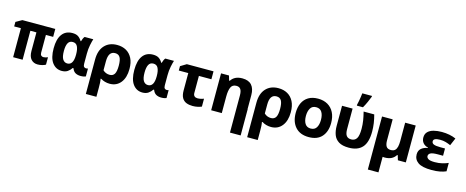

<svg xmlns="http://www.w3.org/2000/svg" viewBox="-46 -1658 6692 2759"><g transform="rotate(15 3300.0 -278.5)"><path d="M471 10Q411 10 374 -31Q337 -72 337 -154V-431H247V0H106V-431H6V-498L96 -549H586V-431H478V-167Q478 -139 491.5 -126Q505 -113 524 -113Q540 -113 558 -117.5Q576 -122 590 -129V-19Q571 -7 538.5 1.5Q506 10 471 10Z M830 10Q742 10 688.5 -61.5Q635 -133 635 -275Q635 -412 688 -484Q741 -556 841 -556Q894 -556 926 -535.5Q958 -515 982 -474H989Q994 -492 1002 -512Q1010 -532 1023 -547H1152Q1141 -515 1128.5 -454Q1116 -393 1116 -324V-174Q1116 -140 1128.5 -128Q1141 -116 1157 -116Q1164 -116 1173.5 -117.5Q1183 -119 1187 -121V-3Q1180 1 1158.5 5.5Q1137 10 1110 10Q1067 10 1034.5 -7.5Q1002 -25 984 -72H974Q951 -37 917 -13.5Q883 10 830 10ZM880 -114Q970 -114 970 -267V-273Q970 -348 949 -390.5Q928 -433 878 -433Q830 -433 808.5 -393Q787 -353 787 -277Q787 -190 812 -152Q837 -114 880 -114Z M1252 -273Q1252 -408 1320.5 -482.5Q1389 -557 1507 -557Q1583 -557 1641 -524.5Q1699 -492 1732 -428Q1765 -364 1765 -268Q1765 -139 1705 -64.5Q1645 10 1543 10Q1506 10 1471 0Q1436 -10 1411 -27H1400Q1406 4 1407.5 35Q1409 66 1409 104V240H1252ZM1509 -114Q1559 -114 1581.5 -151.5Q1604 -189 1604 -274Q1604 -359 1581.5 -397.5Q1559 -436 1508 -436Q1409 -436 1409 -288V-155Q1428 -135 1454.5 -124.5Q1481 -114 1509 -114Z M2030 10Q1942 10 1888.5 -61.5Q1835 -133 1835 -275Q1835 -412 1888 -484Q1941 -556 2041 -556Q2094 -556 2126 -535.5Q2158 -515 2182 -474H2189Q2194 -492 2202 -512Q2210 -532 2223 -547H2352Q2341 -515 2328.5 -454Q2316 -393 2316 -324V-174Q2316 -140 2328.5 -128Q2341 -116 2357 -116Q2364 -116 2373.5 -117.5Q2383 -119 2387 -121V-3Q2380 1 2358.5 5.5Q2337 10 2310 10Q2267 10 2234.5 -7.5Q2202 -25 2184 -72H2174Q2151 -37 2117 -13.5Q2083 10 2030 10ZM2080 -114Q2170 -114 2170 -267V-273Q2170 -348 2149 -390.5Q2128 -433 2078 -433Q2030 -433 2008.5 -393Q1987 -353 1987 -277Q1987 -190 2012 -152Q2037 -114 2080 -114Z M2777 10Q2725 10 2684 -6Q2643 -22 2619.5 -62Q2596 -102 2596 -173V-431H2455V-496L2543 -549H2940V-431H2754V-177Q2754 -146 2771 -130.5Q2788 -115 2816 -115Q2840 -115 2863 -120Q2886 -125 2910 -133V-16Q2886 -6 2852 2Q2818 10 2777 10Z M3052 0V-549H3170L3191 -478H3200Q3225 -517 3266.5 -538Q3308 -559 3368 -559Q3461 -559 3507 -507.5Q3553 -456 3553 -359V-152H3555V240H3396V0V-310Q3396 -375 3376 -404Q3356 -433 3313 -433Q3254 -433 3232 -384.5Q3210 -336 3210 -248V0Z M3652 -273Q3652 -408 3720.5 -482.5Q3789 -557 3907 -557Q3983 -557 4041 -524.5Q4099 -492 4132 -428Q4165 -364 4165 -268Q4165 -139 4105 -64.5Q4045 10 3943 10Q3906 10 3871 0Q3836 -10 3811 -27H3800Q3806 4 3807.5 35Q3809 66 3809 104V240H3652ZM3909 -114Q3959 -114 3981.5 -151.5Q4004 -189 4004 -274Q4004 -359 3981.5 -397.5Q3959 -436 3908 -436Q3809 -436 3809 -288V-155Q3828 -135 3854.5 -124.5Q3881 -114 3909 -114Z M4504 10Q4375 10 4305 -68Q4235 -146 4235 -279Q4235 -363 4264.5 -426Q4294 -489 4352 -524Q4410 -559 4495 -559Q4578 -559 4638.5 -524Q4699 -489 4732 -424Q4765 -359 4765 -269Q4765 -141 4698.5 -65.5Q4632 10 4504 10ZM4500 -116Q4558 -116 4585 -159.5Q4612 -203 4612 -274Q4612 -346 4585 -389.5Q4558 -433 4500 -433Q4441 -433 4414.5 -388Q4388 -343 4388 -274Q4388 -202 4415.5 -159Q4443 -116 4500 -116Z M5099 8Q5003 8 4949 -26Q4895 -60 4873.5 -118Q4852 -176 4852 -249V-549H5009V-244Q5009 -177 5031.5 -146.5Q5054 -116 5103 -116Q5156 -116 5182.5 -157Q5209 -198 5209 -300Q5209 -364 5199.5 -423.5Q5190 -483 5173 -549H5331Q5348 -487 5357 -426Q5366 -365 5366 -303Q5366 -141 5299 -66.5Q5232 8 5099 8ZM5057 -622Q5063 -645 5069 -676.5Q5075 -708 5079.5 -740Q5084 -772 5087 -797H5231V-785Q5216 -746 5195.5 -699.5Q5175 -653 5148 -606H5057Z M5633 11Q5618 11 5605 9V240H5447V-549H5605V-236Q5605 -177 5624.5 -146.5Q5644 -116 5692 -116Q5733 -116 5754 -136.5Q5775 -157 5783 -192.5Q5791 -228 5791 -273V-549H5948V0H5830L5809 -70H5800Q5774 -29 5733.5 -9Q5693 11 5633 11Z M6332 10Q6192 10 6130 -33.5Q6068 -77 6068 -153Q6068 -209 6104 -240.5Q6140 -272 6201 -283V-288Q6151 -300 6124.5 -332.5Q6098 -365 6098 -412Q6098 -465 6130 -497Q6162 -529 6216 -543Q6270 -557 6336 -557Q6395 -557 6449 -546.5Q6503 -536 6547 -516L6499 -404Q6463 -420 6425.5 -431Q6388 -442 6341 -442Q6242 -442 6242 -394Q6242 -364 6272.5 -351.5Q6303 -339 6370 -339H6440V-231H6361Q6285 -231 6255 -215Q6225 -199 6225 -169Q6225 -145 6251.5 -128Q6278 -111 6348 -111Q6409 -111 6460 -124Q6511 -137 6546 -153V-28Q6508 -11 6455.5 -0.5Q6403 10 6332 10Z"/></g></svg>

Font: Noto Sans Mono ExtraBold
Style: Regular
Weight: 800
Designer: Monotype Design Team
Foundry: Monotype Imaging Inc.
Version: Version 2.014